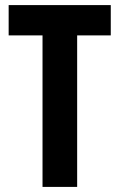

<svg xmlns="http://www.w3.org/2000/svg" viewBox="-20 -734 469 754"><path d="M283 0V-595H415V-714H14V-595H147V0Z"/></svg>

Font: Noto Sans Lao Looped ExtraCondensed
Style: Bold
Weight: 700
Width: 2
Designer: Mark Frömberg, Ben Mitchell
Foundry: The Fontpad Ltd
Version: Version 1.002